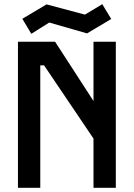

<svg xmlns="http://www.w3.org/2000/svg" viewBox="-20 -900 640 920"><path d="M428 -700V-416L244 -700H66V0H173V-587H191L428 -236V0H535V-700ZM470 -880 387 -830 203 -879 87 -810 130 -738 216 -792 397 -740 513 -809Z"/></svg>

Font: Kode Mono SemiBold
Style: Regular
Weight: 600
Monospace: yes
Designer: Isa Ozler
Foundry: Kadena LLC
Version: Version 1.206;gftools[0.9.28]